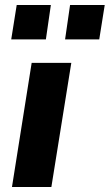

<svg xmlns="http://www.w3.org/2000/svg" viewBox="-20 -750 440 770"><path d="M28 0 107 -498H266L186 0ZM241 -592 261 -730H400L378 -592ZM25 -592 47 -730H184L164 -592Z"/></svg>

Font: Nunito Sans 9pt ExtraBold
Style: Italic
Weight: 800
Italic angle: -9°
Version: Version 3.101;gftools[0.9.27]